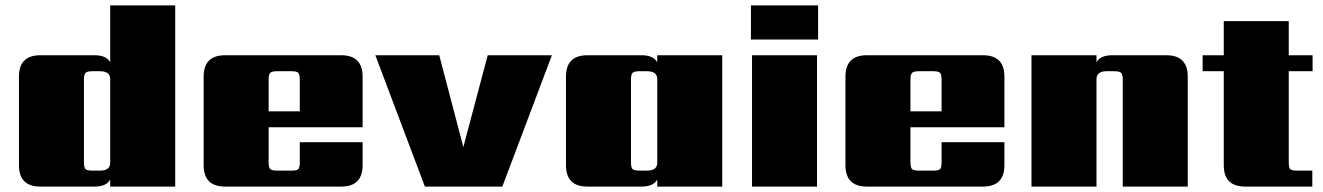

<svg xmlns="http://www.w3.org/2000/svg" viewBox="-20 -689 4886 709"><path d="M321 -59H349Q387 -59 387 -88V-397Q387 -426 349 -426H321Q302 -426 296 -420Q290 -414 290 -395V-90Q290 -70 296 -64.5Q302 -59 321 -59ZM387 -669H627V0H387V-26Q373 0 329 0H129Q50 0 50 -79V-406Q50 -485 129 -485H329Q373 -485 387 -459Z M972 -278H1087V-395Q1087 -414 1081.5 -420Q1076 -426 1056 -426H1003Q984 -426 978 -420Q972 -414 972 -395ZM811 -485H1240Q1319 -485 1319 -406V-219H972V-90Q972 -70 978 -64.5Q984 -59 1003 -59H1056Q1076 -59 1081.5 -64.5Q1087 -70 1087 -90V-164H1319V-79Q1319 0 1240 0H811Q732 0 732 -79V-406Q732 -485 811 -485Z M1366 -485H1602L1691 -146L1781 -485H2018L1835 0H1549Z M2341 -59H2369Q2407 -59 2407 -88V-397Q2407 -426 2369 -426H2341Q2322 -426 2316 -420Q2310 -414 2310 -395V-90Q2310 -70 2316 -64.5Q2322 -59 2341 -59ZM2407 -485H2647V0H2407V-26Q2393 0 2349 0H2149Q2070 0 2070 -79V-406Q2070 -485 2149 -485H2349Q2393 -485 2407 -459Z M2997 0H2757V-485H2997ZM2753 -543V-669H3001V-543Z M3342 -278H3457V-395Q3457 -414 3451.5 -420Q3446 -426 3426 -426H3373Q3354 -426 3348 -420Q3342 -414 3342 -395ZM3181 -485H3610Q3689 -485 3689 -406V-219H3342V-90Q3342 -70 3348 -64.5Q3354 -59 3373 -59H3426Q3446 -59 3451.5 -64.5Q3457 -70 3457 -90V-164H3689V-79Q3689 0 3610 0H3181Q3102 0 3102 -79V-406Q3102 -485 3181 -485Z M4087 -485H4287Q4366 -485 4366 -406V0H4126V-395Q4126 -414 4120 -420Q4114 -426 4095 -426H4067Q4029 -426 4029 -397V0H3789V-485H4029V-459Q4043 -485 4087 -485Z M4827 -426H4739V-90Q4739 -70 4744.5 -64.5Q4750 -59 4770 -59H4826V0H4578Q4499 0 4499 -79V-426H4421V-485H4499V-611H4739V-485H4827Z"/></svg>

Font: Sarpanch Black
Style: Regular
Weight: 900
Designer: Manushi Parikh (Devanagari and Latin), Jyotish Sonowal (Devanagari)
Foundry: Indian Type Foundry
Version: Version 2.004;PS 1.0;hotconv 1.0.78;makeotf.lib2.5.61930; tt